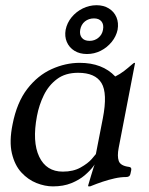

<svg xmlns="http://www.w3.org/2000/svg" viewBox="-20 -686 556 718"><path d="M364.5 -243.2Q382.8 -337.2 359.5 -375.5Q336.2 -413.8 272.2 -413.8Q224.2 -413.8 193 -390.2Q161.8 -366.8 143.9 -330.1Q126 -293.5 118.2 -252Q100 -155.8 126.6 -100Q153.2 -44.2 214.8 -44.2Q254 -44.2 281.4 -59.6Q308.8 -75 323.1 -91.4Q337.5 -107.8 338.5 -109.8ZM423.8 -133Q417.8 -102 424.1 -84Q430.5 -66 461.8 -62Q472.8 -61 470.8 -50L467.8 -36Q465.8 -24 451.8 -24Q431.2 -24 408.9 -19Q386.5 -14 364 -6.5Q341.5 1 319.5 10Q318.5 11 313.5 11H311.5Q309.5 11 309.5 8Q311.5 2 320.5 -29Q329.5 -60 340.5 -90H345.5Q341.5 -81 329.4 -64.5Q317.2 -48 296.8 -30.5Q276.2 -13 246.6 -1Q217 11 178 11Q148 11 116.5 -1.5Q85 -14 60 -41Q35 -68 24.5 -112.5Q14 -157 27 -221Q43 -303 82 -353.5Q121 -404 173 -427.5Q225 -451 278 -451Q363 -451 411 -400Q428.8 -408.8 444.1 -420.6Q459.5 -432.5 469.9 -441.8Q480.2 -451 482.8 -451Q485.8 -451 484.8 -449ZM305.2 -484Q278 -484 258.4 -496.1Q238.8 -508.2 229.9 -529Q221 -549.8 225.5 -574.8Q230.8 -600.8 247.8 -621.5Q264.8 -642.2 289.4 -654.4Q314 -666.5 341.2 -666.5Q367.5 -666.5 387.1 -654.4Q406.8 -642.2 415.5 -621.5Q424.2 -600.8 419.8 -574.8Q414.5 -549.8 397.5 -529Q380.5 -508.2 356.5 -496.1Q332.5 -484 305.2 -484ZM280 -574.8Q276.8 -556.2 286 -544.8Q295.2 -533.2 315 -533.2Q333.8 -533.2 347.9 -544.8Q362 -556.2 365.2 -574.8Q368.8 -594.2 359.5 -605.8Q350.2 -617.2 331.5 -617.2Q311.8 -617.2 297.6 -605.9Q283.5 -594.5 280 -574.8Z"/></svg>

Font: Young Serif Light
Style: Italic
Weight: 300
Italic angle: -10.979°
Designer: Bastien Sozeau
Foundry: NBR — Bastien Sozeau
Version: Version 5.001